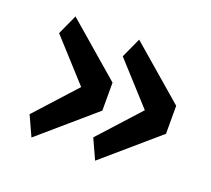

<svg xmlns="http://www.w3.org/2000/svg" viewBox="-82 -595 696 632"><g transform="rotate(20 266.0 -279.0)"><path d="M51 -137 180 -279 51 -421 83 -491 272 -328V-230L83 -67ZM274 -137 403 -279 274 -421 306 -491 495 -328V-230L306 -67Z"/></g></svg>

Font: Plexus Sans Medium
Style: Regular
Weight: 500
Version: Version 2.001;PS 002.001;hotconv 1.0.70;makeotf.lib2.5.58329